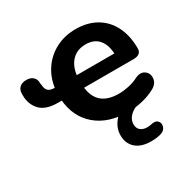

<svg xmlns="http://www.w3.org/2000/svg" viewBox="-158 -648 988 999"><g transform="rotate(-30 336.0 -148.5)"><path d="M174.1 -219.2 185.1 -214H152.7Q78.6 -214 45.6 -249.6Q12.6 -285.3 12.6 -337.7V-349.7Q12.6 -371.7 27 -385.6Q41.4 -399.4 67.3 -399.4Q93.2 -399.4 107.7 -386.1Q122.2 -372.7 122.2 -350.9Q122.2 -343.7 124.1 -337Q125.5 -311.7 137.6 -300.8Q149.7 -289.8 177.3 -289.8H185.8L175.1 -281Q182.5 -345.8 216.2 -395.6Q249.9 -445.4 303.3 -472.9Q356.6 -500.4 422.4 -500.4Q492.8 -500.4 545.1 -470Q597.3 -439.6 625.1 -383.4Q652.9 -327.2 652.9 -251.6Q652.9 -233 640.8 -223.5Q628.7 -214 605.5 -214H301.4L307.9 -220Q314.1 -157.3 349.7 -126.8Q385.4 -96.3 451.1 -96.3Q478.2 -96.3 509.2 -102.8Q540.2 -109.2 566.4 -122.6Q601.2 -139.8 624.3 -123.4Q647.3 -107 644.3 -76.8Q641.2 -46.5 609.6 -29.3Q574.1 -9.7 530.9 0.3Q487.6 10.4 448.3 10.4Q327.6 10.4 255.2 -51Q182.7 -112.4 174.1 -219.2ZM428 -405.6Q376.3 -405.6 345.1 -373.5Q313.8 -341.3 307.5 -284L301 -289.8H551.2L534.6 -275.7Q534.2 -338.7 506.8 -372.2Q479.5 -405.6 428 -405.6ZM348.7 95.9Q348.7 53.1 377 17.4Q405.3 -18.3 453.2 -37.7L493.7 6.4Q467.7 17.2 451.8 36.7Q435.9 56.3 435.9 79.9Q435.9 103.7 451.2 116.2Q466.5 128.8 491.1 128.8Q504.7 128.8 519.9 125.2Q545.1 119.7 556.9 133.6Q568.7 147.5 562.7 166.8Q556.7 186.2 535.7 193.6Q511 202.4 471.6 202.4Q414 202.4 381.3 173.8Q348.7 145.2 348.7 95.9Z"/></g></svg>

Font: SN Pro Thin
Style: Regular
Weight: 200
Designer: Tobias Whetton
Foundry: Supernotes
Version: Version 1.003;Glyphs 3.3 (3324)